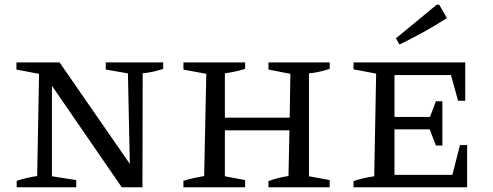

<svg xmlns="http://www.w3.org/2000/svg" viewBox="-20 -786 2070 806"><path d="M424 -524H665V-497Q641 -489 622 -485Q603 -481 579 -478L578 0H491L198 -426V-46L300 -30V0H50V-27Q72 -34 93 -39Q114 -44 136 -47L144 -476L49 -494V-524H230L525 -98L517 -478L424 -494Z M750 0V-27Q772 -34 793.5 -38.5Q815 -43 837 -47L846 -476L750 -494V-524H1009V-497Q991 -491 970.5 -486.5Q950 -482 924 -478V-292H1196L1199 -476L1107 -494V-524H1364V-497Q1346 -491 1323.5 -485.5Q1301 -480 1277 -478V-46L1364 -30V0H1107V-26Q1129 -34 1149.5 -39Q1170 -44 1191 -47L1195 -239H924V-46L1009 -30V0Z M1911 -177H1941V0H1464V-26Q1507 -40 1551 -46L1559 -477L1464 -495V-524H1933V-363H1903L1873 -471H1636V-295H1785L1810 -361H1837V-175H1810L1784 -243H1636V-52H1879ZM1657 -599 1642 -625 1813 -766H1824L1856 -710Q1808 -679 1758 -651.5Q1708 -624 1657 -599Z"/></svg>

Font: Piazzolla SC
Style: Regular
Weight: 400
Designer: Juan Pablo del Peral
Foundry: Huerta Tipografica
Version: Version 1.330